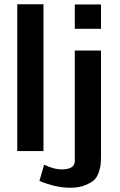

<svg xmlns="http://www.w3.org/2000/svg" viewBox="-20 -709 563 901"><path d="M165 140 187 64Q234 86 268 86Q331 86 331 47V-472H454V30Q453 51 452.5 61.5Q452 72 444.5 96.5Q437 121 423 134.5Q409 148 380 160Q351 172 310 172Q241 172 165 140ZM331 -574V-688H454V-574ZM61 0V-689H184V0Z"/></svg>

Font: Coval
Style: Bold
Weight: 700
Foundry: Context Ltd
Version: Version 001.000